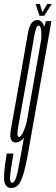

<svg xmlns="http://www.w3.org/2000/svg" viewBox="-76 -705 277 954"><path d="M-20.5 229Q-1.5 229 12 216.8Q25.5 204.5 38 166.5Q50.5 128.5 64 52.5L179.5 -600H152L134 -538.5L30 52Q12.5 153.5 3.8 178.2Q-5 203 -15.5 203Q-23 203 -25.2 191.8Q-27.5 180.5 -23.5 149.5Q-19.5 118.5 -9 58H-42.5Q-61 167.5 -54 198.2Q-47 229 -20.5 229ZM1.5 3Q25 3 44.5 -22.5Q64 -48 71.5 -89L59 -112Q54.5 -83.5 41.5 -54Q28.5 -24.5 18 -24.5Q5 -24.5 14.8 -77Q24.5 -129.5 55 -301Q85 -473 94 -525.5Q103 -578 116 -578Q126.5 -578 128.8 -549Q131 -520 126.5 -492L145 -512.5Q151 -548 141.8 -576.8Q132.5 -605.5 109 -605.5Q74 -605.5 62.5 -539.2Q51 -473 21 -301Q-10 -129.5 -21.8 -63.2Q-33.5 3 1.5 3ZM120 -626.5H143.5L181 -685H159L134.5 -644.5L122 -685H101Z"/></svg>

Font: Anybody UltraCondensed ExtraLight
Style: Italic
Weight: 250
Width: 1
Italic angle: -10°
Version: Version 1.113;gftools[0.9.25]